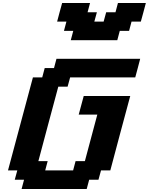

<svg xmlns="http://www.w3.org/2000/svg" viewBox="-20 -1270 1000 1290"><path d="M125 0H562.5L579.1 -62.5H641.6L658.7 -125H721.2Q743.2 -208.5 787.8 -375.2Q832.5 -542 855 -625H542.5Q537.1 -604 525.6 -562.3Q514.2 -520.5 508.8 -500H633.8L550.3 -187.5H487.8L471.2 -125H283.7L300.3 -187.5H237.8Q259.8 -270.5 304.4 -437.3Q349.1 -604 371.6 -687.5H434.1L451.2 -750H888.7Q894.5 -770.5 905.5 -812.5Q916.5 -854.5 921.9 -875H359.4L342.8 -812.5H280.3L263.7 -750H201.2Q173.3 -646 117.4 -437.5Q61.5 -229 33.7 -125H96.2L79.1 -62.5H141.6ZM455.6 -1000H768.1L784.7 -1062.5H847.2L863.8 -1125H926.3Q932.1 -1146 943.4 -1187.5Q954.6 -1229 960 -1250H772.5L755.9 -1187.5H693.4L676.3 -1125H613.8L630.9 -1187.5H568.4L585 -1250H397.5Q391.6 -1229 380.4 -1187.5Q369.1 -1146 363.8 -1125H426.3L409.7 -1062.5H472.2Z"/></svg>

Font: Faithful 32x
Style: SemiboldOblique
Weight: 400
Foundry: Faithful Resource Pack
Version: Version 1.0; January 27, 2023